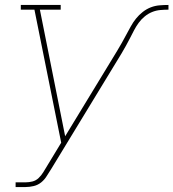

<svg xmlns="http://www.w3.org/2000/svg" viewBox="-20 -540 700 775"><path d="M43 215V196H83Q97 196 111 192.5Q125 189 136 178.5Q147 168 154.5 155.5Q162 143 170 130L227 36L119 -501H64V-520H225V-501H141L243 10L453 -335Q463 -351 472 -367.5Q481 -384 490 -400.5Q499 -417 508 -433.5Q517 -450 529 -465Q541 -480 556.5 -492Q572 -504 589 -510.5Q606 -517 624 -518.5Q642 -520 660 -520V-501Q644 -501 627 -499.5Q610 -498 594 -491.5Q578 -485 564 -473.5Q550 -462 539.5 -447.5Q529 -433 521 -417.5Q513 -402 505 -386.5Q497 -371 488.5 -355.5Q480 -340 471 -325L188 140Q178 155 169 170Q160 185 146.5 196Q133 207 116 211Q99 215 83 215Z"/></svg>

Font: Iosevka Etoile Thin Oblique
Style: Regular
Weight: 100
Italic angle: -9°
Designer: Belleve Invis
Foundry: Belleve Invis
Version: Version 15.5.2; ttfautohint (v1.8.4)